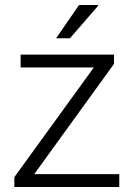

<svg xmlns="http://www.w3.org/2000/svg" viewBox="-20 -743 527 763"><path d="M37 0V-39L353 -475H62V-526H433V-489L116 -51H454V0ZM203 -591 294 -723H369L370 -720L258 -591Z"/></svg>

Font: Archivo SemiBold ExtraLight
Style: Regular
Weight: 250
Version: Version 2.001